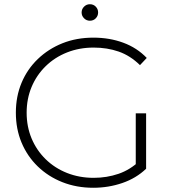

<svg xmlns="http://www.w3.org/2000/svg" viewBox="-20 -883 813 908"><path d="M421 5Q342 5 275 -21.5Q208 -48 158.5 -96Q109 -144 82 -208.5Q55 -273 55 -350Q55 -427 82 -491.5Q109 -556 159 -604Q209 -652 275.5 -678.5Q342 -705 422 -705Q498 -705 563 -681Q628 -657 674 -609L642 -575Q596 -620 541.5 -639Q487 -658 423 -658Q355 -658 297 -635Q239 -612 196 -570Q153 -528 129.5 -472Q106 -416 106 -350Q106 -284 129.5 -228Q153 -172 196 -130Q239 -88 297 -65Q355 -42 423 -42Q485 -42 540.5 -61Q596 -80 642 -124L671 -85Q624 -40 558.5 -17.5Q493 5 421 5ZM671 -85 622 -91V-347H671ZM405 -785Q389 -785 377.5 -796.5Q366 -808 366 -824Q366 -840 377.5 -851.5Q389 -863 405 -863Q422 -863 433 -851.5Q444 -840 444 -824Q444 -808 433 -796.5Q422 -785 405 -785Z"/></svg>

Font: Montserrat Thin Light
Style: Regular
Weight: 300
Version: Version 9.000